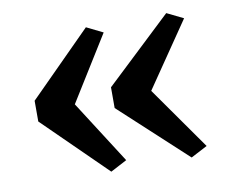

<svg xmlns="http://www.w3.org/2000/svg" viewBox="-62 -637 821 671"><g transform="rotate(-10 348.0 -301.0)"><path d="M281.6 -557.1 339.7 -528.5 196.8 -298.6 339.7 -75.3 281.6 -44.7 60.6 -261.7V-335.3ZM566.7 -557.1 625.1 -528.5 467.9 -298.6 625.1 -75.3 566.7 -44.7 331.6 -261.7V-335.3Z"/></g></svg>

Font: Merriweather 7pt Light
Style: Regular
Weight: 300
Designer: Eben Sorkin
Foundry: Eben Sorkin
Version: Version 2.200;gftools[0.9.31]